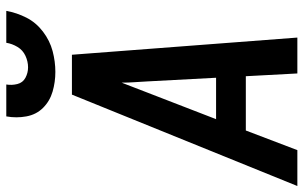

<svg xmlns="http://www.w3.org/2000/svg" viewBox="-212 -788 989 626"><g transform="rotate(-90 283.0 -474.5)"><path d="M-10 0H107L171 -168H348L357 0H474L418 -735H288ZM208 -265 295 -490Q303 -511 311 -531.5Q319 -552 327 -573Q327 -552 328.5 -531.5Q330 -511 331 -490L343 -265ZM362 -789Q396 -789 430 -798Q464 -807 493.5 -829.5Q523 -852 539 -883.5Q555 -915 561 -949H457Q454 -930 443.5 -912.5Q433 -895 414.5 -886.5Q396 -878 377 -878Q359 -878 343 -886.5Q327 -895 322.5 -913Q318 -931 321 -949H217Q211 -916 217 -883.5Q223 -851 245 -829Q267 -807 298 -798Q329 -789 362 -789Z"/></g></svg>

Font: Iosevka Sparkle Semibold
Style: Italic
Weight: 600
Italic angle: -9°
Designer: Belleve Invis
Foundry: Belleve Invis
Version: Version 4.5.0; ttfautohint (v1.8.3)